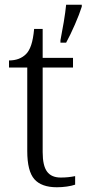

<svg xmlns="http://www.w3.org/2000/svg" viewBox="-20 -780 365 810"><path d="M220 10Q155 10 125 -24Q95 -58 95 -143V-495H18V-525Q63 -525 90 -552Q103 -565 111.5 -590Q120 -615 124 -658H160V-536H288V-495H160V-138Q160 -81 178.5 -56Q197 -31 236 -31Q253 -31 267.5 -32.5Q282 -34 297 -37V-1Q283 4 262 7Q241 10 220 10ZM235 -610Q242 -645 249 -687Q256 -729 259 -760H325V-752Q315 -720 296 -676.5Q277 -633 259 -600H235Z"/></svg>

Font: Noto Serif Hentaigana Light
Style: Regular
Weight: 300
Designer: Kazuhiro Yamada
Foundry: nipponia
Version: Version 1.000; ttfautohint (v1.8.4.7-5d5b)